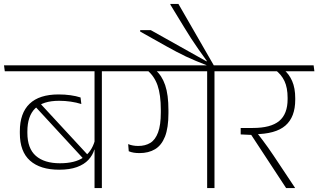

<svg xmlns="http://www.w3.org/2000/svg" viewBox="-36 -962 1628 982"><path d="M485 -607.5H447.5V0H485ZM384.5 -597.5H609L604.5 -628H380ZM-11.5 -597.5H544.5L540.5 -628H-15.5ZM136.5 -425.5 391 -149.5 415 -167.5 164.5 -438.5ZM65.5 -280.5Q65.5 -186.5 117.8 -140.2Q170 -94 266.5 -94Q320.5 -94 357.5 -107.5Q394.5 -121 416.2 -144.5Q438 -168 446.5 -197H451L448.5 -241Q432.5 -185.5 389.8 -156.2Q347 -127 270.5 -127Q190.5 -127 147.2 -165Q104 -203 104 -282.5V-289.5Q104 -368.5 143.8 -407.5Q183.5 -446.5 266.5 -446.5Q297 -446.5 325.8 -442.2Q354.5 -438 380 -430L376 -463.5Q353 -471 324.2 -475Q295.5 -479 263.5 -479Q165 -479 115.2 -431.2Q65.5 -383.5 65.5 -290.5Z M1061 -607.5H1023.5V0H1061ZM960.5 -597.5H1184.5L1180.5 -628H956ZM578.5 -597.5H1140L1136 -628H574.5ZM759.5 -603.5H716Q753 -573.5 769.8 -525.5Q786.5 -477.5 786.5 -400.5V-387Q786.5 -322.5 772.5 -284.8Q758.5 -247 732.8 -231.2Q707 -215.5 671 -215.5Q657 -215.5 644.2 -217.8Q631.5 -220 619.5 -225L622.5 -188.5Q634 -183.5 647.8 -181.2Q661.5 -179 677.5 -179Q724 -179 757 -198.8Q790 -218.5 807.8 -263.2Q825.5 -308 825.5 -383V-398.5Q825.5 -477.5 808.8 -526.5Q792 -575.5 759.5 -603.5Z M735 -808H681V-800.5L816.5 -724.5Q842 -710.5 866.2 -697.5Q890.5 -684.5 915 -673Q939.5 -661.5 965.8 -650.5Q992 -639.5 1020.5 -628.5V-620.5H1058.5V-626L876.5 -942H835.5V-938L906.5 -821.5Q924 -792.5 941.2 -766Q958.5 -739.5 978 -711.5Q997.5 -683.5 1022 -650L1020.5 -648Z M1572 -597.5 1568 -628H1149L1152.5 -597.5ZM1472.5 0V-2L1363 -166.5Q1348.5 -188 1335 -207.2Q1321.5 -226.5 1307.2 -245.2Q1293 -264 1277 -284.5V-297.5L1195 -307.5V-274.5L1249 -272L1427.5 0ZM1415.5 -605.5H1370.5Q1402.5 -582 1418.8 -547.8Q1435 -513.5 1435 -461.5V-455Q1435 -379 1392 -343.2Q1349 -307.5 1257 -307.5H1195L1231 -275L1264 -275.5Q1373.5 -276 1423.8 -319.8Q1474 -363.5 1474 -452V-459.5Q1474 -511.5 1458.2 -547.5Q1442.5 -583.5 1415.5 -605.5Z"/></svg>

Font: Anek Devanagari Medium ExtraLight
Style: Regular
Weight: 250
Version: Version 1.003